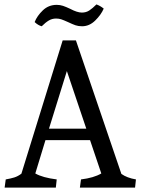

<svg xmlns="http://www.w3.org/2000/svg" viewBox="-20 -850 639 870"><path d="M77 -63 264 -667H324L530 -62Q555 -44 596 -37L592 0H342L347 -37Q405 -44 439 -64L388 -215H186L140 -64Q173 -45 237 -37L233 0H1L6 -37Q29 -41 45 -46Q61 -51 77 -63ZM371 -267 283 -528 202 -267ZM137 -750Q148 -778 174 -803Q200 -828 237 -828Q252 -828 265.5 -823.5Q279 -819 298 -810Q330 -793 351 -793Q370 -793 384.5 -802.5Q399 -812 417 -830Q434 -824 450 -811Q438 -783 411.5 -757Q385 -731 352 -731Q335 -731 322 -735.5Q309 -740 288 -750Q268 -759 257.5 -762.5Q247 -766 234 -766Q216 -766 201 -757Q186 -748 169 -731Q153 -735 137 -750Z"/></svg>

Font: Caladea
Style: Regular
Weight: 400
Designer: Carolina Giovagnoli and Andres Torresi
Foundry: Carolina Giovagnoli & Andres Torresi
Version: Version 1.001